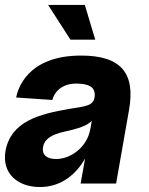

<svg xmlns="http://www.w3.org/2000/svg" viewBox="-21 -740 600 774"><path d="M140 14C227 14 287 -39 322 -101L304 0H447L499 -296C526 -446 466 -516 306 -516C86 -516 50 -377 44 -347L190 -337C197 -367 226 -403 286 -403C337 -403 360 -389 361 -360C362 -311 323 -312 258 -301C137 -280 23 -251 1 -131C-14 -41 50 14 140 14ZM153 -149C158 -179 187 -198 238 -209C296 -222 330 -233 349 -253L343 -219C330 -147 265 -99 205 -99C170 -99 146 -114 153 -149ZM173 -720 263 -580H363L321 -720Z"/></svg>

Font: Uncut Sans
Style: Bold Italic
Weight: 700
Italic angle: -10°
Designer: Kasper Nordkvist
Foundry: Uncut Type
Version: Version 1.111;FEAKit 1.0